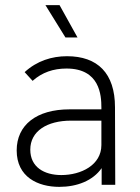

<svg xmlns="http://www.w3.org/2000/svg" viewBox="-20 -720 545 748"><path d="M282 -574 212 -700H157L235 -574ZM429 0 428 -302C428 -435 360 -501 241 -501C182 -501 124 -483 76 -439L107 -405C144 -438 188 -453 239 -453C369 -453 375 -349 375 -301V-294H251C122 -294 45 -233 45 -134C45 -30 128 8 211 8C280 8 342 -16 376 -65V0ZM375 -155C375 -77 296 -38 219 -38C152 -38 98 -69 98 -137C98 -209 163 -250 257 -250H375Z"/></svg>

Font: Arthouse Owned Light
Style: Regular
Weight: 300
Designer: Jeremy Tribby
Foundry: Tribby Type
Version: Version 1.000;PS 001.000;hotconv 1.0.88;makeotf.lib2.5.64775